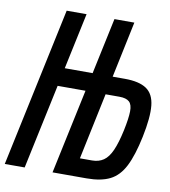

<svg xmlns="http://www.w3.org/2000/svg" viewBox="-149 -875 840 950"><g transform="rotate(10 271.5 -400.0)"><path d="M-61 0 109 -800H209L39 0ZM179 0 349 -800H449L285 -19L227 -92H361Q395 -92 419 -108.5Q443 -125 460 -163.5Q477 -202 491 -267Q504 -329 504.5 -363.5Q505 -398 489.5 -412Q474 -426 440 -426H80L99 -518H451Q523 -518 560 -493Q597 -468 603 -410Q609 -352 588 -251Q568 -155 540 -100Q512 -45 467 -22.5Q422 0 350 0Z"/></g></svg>

Font: Victor Mono Thin
Style: Italic
Weight: 100
Italic angle: -12°
Monospace: yes
Designer: Rune Bjørnerås
Version: Version 1.561;gftools[0.9.30]